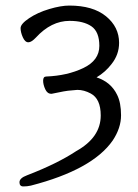

<svg xmlns="http://www.w3.org/2000/svg" viewBox="-20 -507 496 690"><path d="M327 -229Q379 -212 401 -166Q415 -138 415 -92.5Q415 -47 385 -2Q312 103 91 160Q78 163 64 163Q50 163 50 148Q50 133 77 123Q186 81 254 36Q342 -13 342 -92Q342 -152 306 -171Q282 -184 258 -184L236 -182Q216 -181 166 -170H164Q150 -170 142.5 -186.5Q135 -203 135 -217Q135 -232 146 -232Q222 -235 279.5 -262.5Q337 -290 337 -342Q337 -393 308.5 -412.5Q280 -432 230 -432Q164 -432 109 -372Q93 -355 82 -355Q70 -355 62 -373Q54 -391 54 -406Q54 -421 84.5 -441.5Q115 -462 157 -474.5Q199 -487 229 -487Q314 -487 361 -448.5Q408 -410 408 -353Q408 -311 381 -277Q359 -248 327 -229Z"/></svg>

Font: LXGW WenKai Lite
Style: Regular
Weight: 400
Designer: LXGW / Fontworks Inc.
Foundry: LXGW / Fontworks Inc.
Version: Version 1.511; March 25, 2025